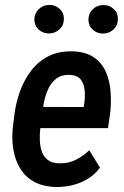

<svg xmlns="http://www.w3.org/2000/svg" viewBox="-20 -746 500 776"><path d="M207.5 9.8Q155.3 8.8 119.1 -10.7Q83 -30.3 62.3 -64Q41.5 -97.7 34.2 -140.1Q26.9 -182.6 31.7 -230.5L38.1 -281.2Q43.9 -330.1 60.8 -376.7Q77.6 -423.3 106 -460.4Q134.3 -497.6 175.5 -518.6Q216.8 -539.6 272.5 -538.6Q326.2 -537.1 359.1 -514.4Q392.1 -491.7 408 -455.1Q423.8 -418.5 427 -374Q430.2 -329.6 424.8 -285.2L416.5 -228H83L98.1 -314L318.4 -313.5L320.3 -326.7Q324.2 -351.6 322.5 -377.9Q320.8 -404.3 307.6 -422.9Q294.4 -441.4 263.2 -443.4Q230.5 -444.8 209.5 -429.7Q188.5 -414.6 176.3 -389.2Q164.1 -363.8 158.2 -335.2Q152.3 -306.6 149.4 -281.2L143.1 -230Q140.1 -205.6 140.9 -180.7Q141.6 -155.8 148.7 -134.5Q155.8 -113.3 172.6 -99.9Q189.5 -86.4 220.2 -85.9Q256.3 -85 286.1 -99.9Q315.9 -114.7 340.8 -138.7L384.3 -68.4Q363.8 -41 335.2 -23.4Q306.6 -5.9 273.7 2.2Q240.7 10.3 207.5 9.8ZM118.7 -666.5Q119.1 -691.9 136.2 -708.7Q153.3 -725.6 178.2 -726.1Q202.6 -726.6 220.5 -710.7Q238.3 -694.8 238.3 -669.9Q238.3 -644.5 220.7 -627.9Q203.1 -611.3 178.7 -610.8Q154.3 -610.4 136.7 -626.2Q119.1 -642.1 118.7 -666.5ZM337.4 -666Q337.4 -691.4 354.5 -708.3Q371.6 -725.1 397 -725.6Q421.4 -726.1 439.2 -710Q457 -693.8 456.5 -668.9Q456.5 -644 439.2 -627.4Q421.9 -610.8 397.5 -610.4Q373 -609.9 355.5 -625.5Q337.9 -641.1 337.4 -666Z"/></svg>

Font: Roboto Condensed Medium
Style: Italic
Weight: 500
Italic angle: -12°
Designer: Christian Robertson
Foundry: Google
Version: Version 3.0; 2020